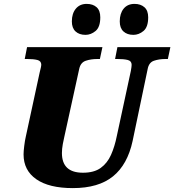

<svg xmlns="http://www.w3.org/2000/svg" viewBox="-20 -956 895 986"><path d="M354 10Q232 10 166.5 -35.5Q101 -81 101 -163Q101 -179 104.5 -207Q108 -235 112 -252L184 -585Q189 -604 190.5 -612Q192 -620 192 -623Q192 -643 172 -648Q152 -653 120 -653H107L119 -714H506L493 -653H480Q447 -653 420.5 -644Q394 -635 387 -603L310 -252Q307 -241 302.5 -216Q298 -191 298 -170Q298 -69 406 -69Q463 -69 497 -93.5Q531 -118 550 -160.5Q569 -203 580 -258L652 -592Q654 -602 655 -611Q656 -620 656 -623Q656 -643 636 -648Q616 -653 584 -653H571L583 -714H855L842 -653H829Q797 -653 770.5 -644Q744 -635 738 -600L661 -232Q635 -111 560.5 -50.5Q486 10 354 10ZM665 -777Q633 -777 614 -794.5Q595 -812 595 -846Q595 -887 615 -911.5Q635 -936 671 -936Q702 -936 721.5 -919Q741 -902 741 -867Q741 -817 717 -797Q693 -777 665 -777ZM419 -777Q387 -777 368 -794.5Q349 -812 349 -846Q349 -887 369.5 -911.5Q390 -936 425 -936Q457 -936 476 -919Q495 -902 495 -867Q495 -817 471 -797Q447 -777 419 -777Z"/></svg>

Font: Noto Serif Black
Style: Italic
Weight: 900
Italic angle: -12°
Designer: Monotype Design Team
Foundry: Monotype Imaging Inc.
Version: Version 2.013